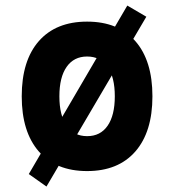

<svg xmlns="http://www.w3.org/2000/svg" viewBox="-20 -605 626 690"><path d="M147 65.4 83.5 20.5 437.5 -585 505.9 -544.9ZM293 9.8Q181.2 9.8 119.6 -60.5Q58.1 -130.9 58.1 -258.8Q58.1 -387.2 119.6 -457.3Q181.2 -527.3 293 -527.3Q404.8 -527.3 466.3 -457.3Q527.8 -387.2 527.8 -258.8Q527.8 -130.9 466.3 -60.5Q404.8 9.8 293 9.8ZM293.2 -115.7Q340.8 -115.7 366.7 -153.1Q392.6 -190.5 392.6 -258.9Q392.6 -327.6 366.7 -364.7Q340.7 -401.9 293 -401.9Q245.6 -401.9 219.5 -364.7Q193.4 -327.5 193.4 -258.8Q193.4 -190.4 219.5 -153.1Q245.6 -115.7 293.2 -115.7Z"/></svg>

Font: Cascadia Mono
Style: Regular
Weight: 400
Monospace: yes
Designer: Aaron Bell
Foundry: Saja Typeworks
Version: Version 2404.023